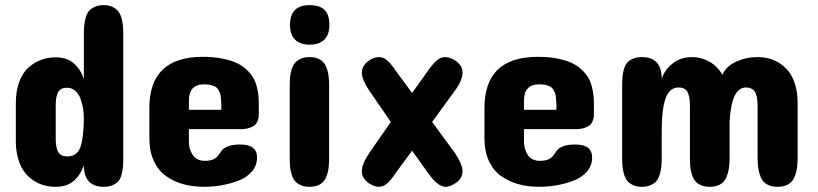

<svg xmlns="http://www.w3.org/2000/svg" viewBox="-20 -720 3153 740"><path d="M455.1 -112.8Q455.1 -92.3 454.1 -79.1Q453.1 -65.9 449.2 -49.3Q445.3 -32.7 437.5 -23.2Q429.7 -13.7 415 -6.8Q400.4 0 379.9 0Q303.2 0 303.2 -84Q292.5 -48.8 265.9 -24.4Q239.3 0 194.8 0Q171.9 0 150.6 -5.6Q129.4 -11.2 109.1 -24.4Q88.9 -37.6 74 -57.4Q59.1 -77.1 50 -107.9Q41 -138.7 41 -176.8V-321.8Q41 -369.6 54.4 -405.3Q67.9 -440.9 90.8 -460.7Q113.8 -480.5 139.6 -489.7Q165.5 -499 194.8 -499Q239.3 -499 265.9 -474.6Q292.5 -450.2 303.2 -415V-585.9Q303.2 -606 304.4 -620.4Q305.7 -634.8 310.1 -650.9Q314.5 -667 322.5 -677Q330.6 -687 345.2 -693.6Q359.9 -700.2 379.9 -700.2Q399.4 -700.2 413.3 -693.6Q427.2 -687 435.3 -677Q443.4 -667 448 -651.1Q452.6 -635.3 453.9 -620.4Q455.1 -605.5 455.1 -585.9ZM194.8 -311V-189.9Q194.8 -173.3 196 -162.8Q197.3 -152.3 201.4 -140.6Q205.6 -128.9 214.8 -123Q224.1 -117.2 238.8 -117.2Q275.9 -117.2 289.1 -150.9Q302.2 -184.6 303.2 -265.1Q303.2 -283.2 300.3 -301.5Q297.4 -319.8 290.5 -338.9Q283.7 -357.9 270.3 -369.9Q256.8 -381.8 238.8 -381.8Q224.1 -381.8 214.8 -376.2Q205.6 -370.6 201.4 -359.1Q197.3 -347.7 196 -337.4Q194.8 -327.1 194.8 -311Z M977.5 -315.9V-285.2Q977.5 -275.9 977.1 -270.3Q976.6 -264.6 972.9 -254.4Q969.2 -244.1 962.4 -238Q955.6 -231.9 941.2 -227.1Q926.8 -222.2 906.7 -222.2H708V-173.8Q708 -145 722.9 -122.6Q737.8 -100.1 769.5 -100.1Q791.5 -100.1 804 -106.7Q816.4 -113.3 822.5 -122.6Q828.6 -131.8 835.4 -140.9Q842.3 -149.9 859.6 -156.5Q877 -163.1 905.8 -163.1Q970.7 -163.1 970.7 -112.8Q970.7 -82 950.7 -58.8Q930.7 -35.6 898.2 -23.4Q865.7 -11.2 832 -5.6Q798.3 0 763.7 0Q720.7 -0.5 684.6 -10.7Q648.4 -21 618.9 -42.2Q589.4 -63.5 572.5 -100.3Q555.7 -137.2 555.7 -187V-304.2Q555.7 -501 761.7 -501Q803.7 -501 837.4 -494.1Q871.1 -487.3 893.3 -476.8Q915.5 -466.3 931.9 -450.2Q948.2 -434.1 956.8 -418.9Q965.3 -403.8 970.2 -383.8Q975.1 -363.8 976.3 -349.1Q977.5 -334.5 977.5 -315.9ZM708 -332V-296.9H833Q833 -313.5 832.8 -322.5Q832.5 -331.5 831.3 -343.8Q830.1 -356 827.4 -362.3Q824.7 -368.7 820.1 -376Q815.4 -383.3 808.3 -386.7Q801.3 -390.1 790.8 -392.6Q780.3 -395 766.6 -395Q708 -395 708 -332Z M1096.7 -111.8V-388.2Q1096.7 -407.2 1097.9 -421.6Q1099.1 -436 1103.8 -451.7Q1108.4 -467.3 1116.5 -477.1Q1124.5 -486.8 1138.7 -493.4Q1152.8 -500 1172.4 -500Q1196.8 -500 1212.6 -491Q1228.5 -481.9 1236.1 -464.6Q1243.7 -447.3 1246.1 -429.9Q1248.5 -412.6 1248.5 -388.2V-111.8Q1248.5 -87.4 1246.1 -70.1Q1243.7 -52.7 1236.1 -35.4Q1228.5 -18.1 1212.6 -9Q1196.8 0 1172.4 0Q1152.8 0 1138.7 -6.6Q1124.5 -13.2 1116.5 -22.9Q1108.4 -32.7 1103.8 -48.3Q1099.1 -64 1097.9 -78.4Q1096.7 -92.8 1096.7 -111.8ZM1249.5 -624Q1249.5 -586.4 1229.7 -567.1Q1210 -547.9 1173.3 -547.9Q1136.7 -547.9 1117.2 -567.1Q1097.7 -586.4 1097.7 -624Q1097.7 -700.2 1173.3 -700.2Q1211.9 -700.2 1230.7 -681.9Q1249.5 -663.6 1249.5 -624Z M1696.3 -500Q1713.4 -500 1734.4 -486.8Q1762.7 -468.3 1762.7 -440.9Q1762.7 -410.6 1734.4 -372.1L1645.5 -250L1734.4 -128.9Q1762.7 -85.9 1762.7 -60.1Q1762.7 -31.7 1734.4 -13.2Q1713.4 0 1697.8 0Q1684.6 0 1671.6 -8.8Q1658.7 -17.6 1650.1 -27.3Q1641.6 -37.1 1628.4 -55.2L1568.4 -139.2L1506.3 -55.2Q1489.3 -28.8 1473.9 -14.4Q1458.5 0 1439.5 0Q1423.3 0 1402.3 -13.2Q1374.5 -32.7 1374.5 -60.1Q1374.5 -86.9 1402.3 -128.9L1486.3 -250L1402.3 -372.1Q1374.5 -414.1 1374.5 -439.9Q1374.5 -467.3 1402.3 -486.8Q1423.3 -500 1439.5 -500Q1458.5 -500 1473.9 -485.8Q1489.3 -471.7 1506.3 -445.8L1568.4 -361.8L1628.4 -445.8Q1647 -472.2 1662.1 -486.1Q1677.2 -500 1696.3 -500Z M2269 -315.9V-285.2Q2269 -275.9 2268.6 -270.3Q2268.1 -264.6 2264.4 -254.4Q2260.7 -244.1 2253.9 -238Q2247.1 -231.9 2232.7 -227.1Q2218.3 -222.2 2198.2 -222.2H1999.5V-173.8Q1999.5 -145 2014.4 -122.6Q2029.3 -100.1 2061 -100.1Q2083 -100.1 2095.5 -106.7Q2107.9 -113.3 2114 -122.6Q2120.1 -131.8 2127 -140.9Q2133.8 -149.9 2151.1 -156.5Q2168.5 -163.1 2197.3 -163.1Q2262.2 -163.1 2262.2 -112.8Q2262.2 -82 2242.2 -58.8Q2222.2 -35.6 2189.7 -23.4Q2157.2 -11.2 2123.5 -5.6Q2089.8 0 2055.2 0Q2012.2 -0.5 1976.1 -10.7Q1939.9 -21 1910.4 -42.2Q1880.9 -63.5 1864 -100.3Q1847.2 -137.2 1847.2 -187V-304.2Q1847.2 -501 2053.2 -501Q2095.2 -501 2128.9 -494.1Q2162.6 -487.3 2184.8 -476.8Q2207 -466.3 2223.4 -450.2Q2239.7 -434.1 2248.3 -418.9Q2256.8 -403.8 2261.7 -383.8Q2266.6 -363.8 2267.8 -349.1Q2269 -334.5 2269 -315.9ZM1999.5 -332V-296.9H2124.5Q2124.5 -313.5 2124.3 -322.5Q2124 -331.5 2122.8 -343.8Q2121.6 -356 2118.9 -362.3Q2116.2 -368.7 2111.6 -376Q2106.9 -383.3 2099.9 -386.7Q2092.8 -390.1 2082.3 -392.6Q2071.8 -395 2058.1 -395Q1999.5 -395 1999.5 -332Z M2714.8 0Q2695.3 0 2680.9 -6.6Q2666.5 -13.2 2658.7 -23.2Q2650.9 -33.2 2646.2 -49.1Q2641.6 -64.9 2640.4 -79.3Q2639.2 -93.8 2639.2 -112.8V-311Q2639.2 -327.1 2637.7 -337.9Q2636.2 -348.6 2632.1 -360.1Q2627.9 -371.6 2618.7 -377.2Q2609.4 -382.8 2595.2 -382.8Q2575.7 -382.8 2562.5 -369.9Q2549.3 -356.9 2542.5 -332.3Q2535.6 -307.6 2533 -278.6Q2530.3 -249.5 2530.3 -210V-112.8Q2530.3 -93.3 2529.1 -79.1Q2527.8 -64.9 2523.2 -49.1Q2518.6 -33.2 2510.7 -23.2Q2502.9 -13.2 2488.5 -6.6Q2474.1 0 2454.1 0Q2434.1 0 2419.7 -6.6Q2405.3 -13.2 2397.5 -23.2Q2389.6 -33.2 2385 -49.1Q2380.4 -64.9 2379.2 -79.1Q2377.9 -93.3 2377.9 -112.8V-387.2Q2377.9 -407.2 2378.9 -420.9Q2379.9 -434.6 2384 -450.9Q2388.2 -467.3 2396 -476.8Q2403.8 -486.3 2418.7 -493.2Q2433.6 -500 2454.1 -500Q2530.3 -500 2530.3 -416Q2540.5 -449.2 2571.5 -474.6Q2602.5 -500 2647 -500Q2681.6 -500 2712.6 -483.2Q2743.7 -466.3 2764.2 -432.1Q2778.3 -464.4 2817.1 -482.2Q2856 -500 2899.9 -500Q2922.9 -500 2944.1 -494.4Q2965.3 -488.8 2985.8 -475.6Q3006.3 -462.4 3021.2 -442.6Q3036.1 -422.9 3045.2 -392.1Q3054.2 -361.3 3054.2 -323.2V-112.8Q3054.2 -88.9 3051.5 -71Q3048.8 -53.2 3041.3 -35.9Q3033.7 -18.6 3017.6 -9.3Q3001.5 0 2977.1 0Q2952.6 0 2936.3 -9.3Q2919.9 -18.6 2912.6 -35.9Q2905.3 -53.2 2902.6 -70.8Q2899.9 -88.4 2899.9 -112.8V-311Q2899.9 -326.7 2898.4 -337.9Q2897 -349.1 2892.6 -360.1Q2888.2 -371.1 2878.7 -377Q2869.1 -382.8 2855 -382.8Q2798.8 -382.8 2792 -251V-112.8Q2792 -88.4 2789.3 -70.8Q2786.6 -53.2 2779.3 -35.9Q2772 -18.6 2755.6 -9.3Q2739.3 0 2714.8 0Z"/></svg>

Font: Concert One
Style: Regular
Weight: 400
Designer: Johan Kallas, Mihkel Virkus
Foundry: Johan Kallas, Mihkel Virkus
Version: Version 1.003